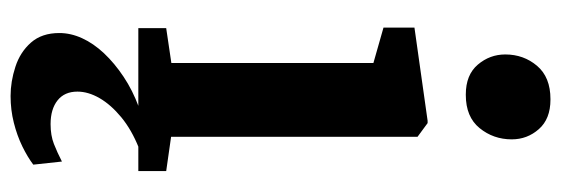

<svg xmlns="http://www.w3.org/2000/svg" viewBox="-377 -461 1086 372"><g transform="rotate(90 166.0 -275.0)"><path d="M34.5 0V-54L102 -64V-455.5L33.5 -475V-535L214 -560.5H218.5L245 -541V-63.5L311.5 -54V0ZM163 -634.5Q125 -634.5 105.2 -657.8Q85.5 -681 85.5 -711Q85.5 -746.5 107.5 -772.5Q129.5 -798.5 172 -798.5H173Q210.5 -798.5 230.2 -776Q250 -753.5 250 -723.5Q250 -688 228.2 -661.2Q206.5 -634.5 164 -634.5ZM166 247.5Q138 247.5 109.5 238.2Q81 229 62.5 208Q44 187 44 153Q44 131 54 109Q64 87 83.2 66.5Q102.5 46 128.8 28.5Q155 11 187.5 -1L219 -5L266.5 -1Q231.5 13 207.2 33Q183 53 170.2 75Q157.5 97 157.5 118Q157.5 143 174.5 156.5Q191.5 170 220.5 170Q242.5 170 259 163.5Q275.5 157 293 148L299 203.5Q284.5 214.5 263.5 224.8Q242.5 235 217.8 241.2Q193 247.5 166 247.5Z"/></g></svg>

Font: Merriweather 36pt
Style: Bold
Weight: 700
Designer: Eben Sorkin
Foundry: Eben Sorkin
Version: Version 2.100